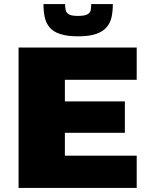

<svg xmlns="http://www.w3.org/2000/svg" viewBox="-20 -921 750 941"><path d="M71 0V-688H650V-530H298V-424H592V-270H298V-158H650V0ZM363 -743Q308 -743 274 -754.5Q240 -766 222.5 -787.5Q205 -809 199 -838Q193 -867 193 -901H299Q299 -885 302 -871.5Q305 -858 318 -850.5Q331 -843 362 -843Q394 -843 408 -850.5Q422 -858 424.5 -871Q427 -884 427 -901H533Q533 -867 527 -838Q521 -809 502.5 -787.5Q484 -766 450.5 -754.5Q417 -743 363 -743Z"/></svg>

Font: Saira Expanded ExtraBold
Style: Regular
Weight: 800
Width: 7
Designer: Hector Gatti with collaboration of the Omnibus-Type team
Foundry: Omnibus-Type
Version: Version 1.101